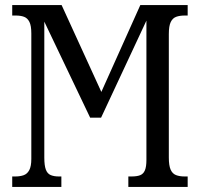

<svg xmlns="http://www.w3.org/2000/svg" viewBox="-20 -734 785 754"><path d="M28 0V-41H40Q59 -41 73 -46Q87 -51 95 -66Q103 -81 103 -110V-603Q103 -633 95.5 -648Q88 -663 74.5 -668Q61 -673 42 -673H28V-714H222L378 -373L531 -714H717V-673H705Q686 -673 672 -668Q658 -663 650.5 -647.5Q643 -632 643 -600V-115Q643 -84 650 -68Q657 -52 671 -46.5Q685 -41 705 -41H717V0H484V-41H496Q518 -41 530.5 -46Q543 -51 549 -65Q555 -79 555 -106V-653L377 -272H334L154 -649V-115Q154 -84 160 -68Q166 -52 179 -46.5Q192 -41 211 -41H221V0Z"/></svg>

Font: Noto Serif ExtraCondensed
Style: Regular
Weight: 400
Width: 2
Designer: Monotype Design Team
Foundry: Monotype Imaging Inc.
Version: Version 2.013